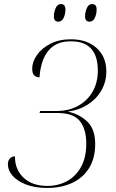

<svg xmlns="http://www.w3.org/2000/svg" viewBox="-20 -918 575 948"><path d="M213 10Q152 10 108.5 -7Q65 -24 42 -50.5Q19 -77 19 -106Q19 -125 28.5 -135.5Q38 -146 54 -146Q53 -82 96 -41Q139 0 214 0Q267 0 310.5 -23.5Q354 -47 380 -93.5Q406 -140 406 -209Q406 -280 374.5 -320Q343 -360 264 -360H175L178 -370H259Q319 -370 365 -395Q411 -420 437 -465Q463 -510 463 -569Q463 -714 331 -714Q276 -714 243 -690Q210 -666 194 -625.5Q178 -585 175 -536Q161 -536 150 -545Q139 -554 139 -579Q139 -613 162.5 -646.5Q186 -680 229 -702Q272 -724 330 -724Q409 -724 457 -681Q505 -638 505 -565Q505 -514 480.5 -471.5Q456 -429 413 -401.5Q370 -374 315 -367Q374 -354 412 -316.5Q450 -279 450 -208Q450 -136 419.5 -87.5Q389 -39 335.5 -14.5Q282 10 213 10ZM422 -811Q412 -811 406 -817Q400 -823 400 -838Q400 -857 408.5 -877.5Q417 -898 435 -898Q445 -898 451 -892Q457 -886 457 -871Q457 -848 448 -829.5Q439 -811 422 -811ZM268 -811Q258 -811 252 -817Q246 -823 246 -838Q246 -857 254.5 -877.5Q263 -898 281 -898Q303 -898 303 -871Q303 -848 294 -829.5Q285 -811 268 -811Z"/></svg>

Font: Noto Serif Display SemiCondensed ExtraLight
Style: Italic
Weight: 200
Width: 4
Italic angle: -12°
Designer: Monotype Design Team
Foundry: Monotype Imaging Inc.
Version: Version 2.009